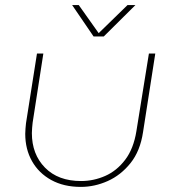

<svg xmlns="http://www.w3.org/2000/svg" viewBox="-20 -720 674 753"><path d="M589 -510 541 -202Q530 -128 492 -80.5Q454 -33 402.5 -10Q351 13 297 13Q230 13 181 -14Q132 -41 105.5 -88Q79 -135 79 -195Q79 -205 80 -216Q81 -227 82 -237L125 -510H150L108 -239Q107 -229 106 -218.5Q105 -208 105 -198Q105 -115 156.5 -62.5Q208 -10 298 -10Q347 -10 392.5 -30Q438 -50 471 -93.5Q504 -137 515 -206L564 -510ZM347 -577 263 -700H289L367 -590L480 -700H511L387 -577Z"/></svg>

Font: MuseoModerno Thin Thin
Style: Italic
Weight: 250
Italic angle: -9°
Version: Version 1.003